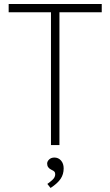

<svg xmlns="http://www.w3.org/2000/svg" viewBox="-20 -720 548 953"><path d="M233 0V-659H23V-700H485V-659H275V0ZM231 213 215 193Q228 184 241 172Q254 160 254 145Q254 137 250.5 132.5Q247 128 236 123Q214 113 214 92Q214 81 224 71.5Q234 62 250 62Q270 62 283 77Q296 92 296 116Q296 145 281 167.5Q266 190 231 213Z"/></svg>

Font: Readex Pro Light
Style: Regular
Weight: 300
Designer: Bonnie Shaver-Troup, Thomas Jockin
Foundry: Lexend
Version: Version 1.200; ttfautohint (v1.8.3)